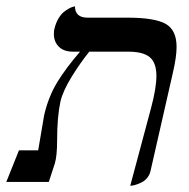

<svg xmlns="http://www.w3.org/2000/svg" viewBox="-63 -577 598 609"><path d="M350.1 12.2 416 -233.9Q433.1 -297.9 433.1 -335.9Q433.1 -377.9 412.1 -395.5Q391.1 -413.1 344.2 -413.1H220.2Q191.4 -377.4 164.3 -333.5Q137.2 -289.6 128.9 -255.9Q118.2 -206.5 118.2 -133.8Q118.2 -82 110.8 -58.1L91.8 0H-43L-2.9 -100.1H58.1Q76.2 -209 77.1 -211.9Q90.8 -271 118.7 -316.4Q146.5 -361.8 190.9 -413.1H168.9Q139.6 -413.1 123.8 -428.7Q107.9 -444.3 107.9 -469.2Q107.9 -480 109.9 -486.8Q114.3 -504.4 122.3 -518.1Q130.4 -531.7 139.2 -538.8Q147.9 -545.9 156.2 -550.3Q164.6 -554.7 169.9 -555.7L174.8 -557.1Q174.8 -521 214.8 -521H340.8Q427.2 -521 462.2 -501.5Q497.1 -481.9 497.1 -428.2Q497.1 -396 484.9 -344.2L414.1 -33.2Q411.1 -21.5 403.6 -12.5Q396 -3.4 387.2 1Q378.4 5.4 369.9 8.3Q361.3 11.2 355.5 11.7Z"/></svg>

Font: Common Serif News
Style: Italic
Weight: 450
Italic angle: -12°
Designer: Philipp H. Poll, Khaled Hosny
Foundry: Stefan Peev, Context Ltd.
Version: Version 1.026